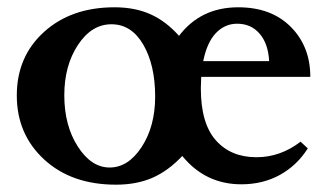

<svg xmlns="http://www.w3.org/2000/svg" viewBox="-20 -487 862 519"><path d="M293.5 12.2Q173.3 12.2 99.4 -55.9Q25.4 -124 25.4 -229Q25.4 -334 98.9 -400.6Q172.4 -467.3 289.6 -467.3Q344.7 -467.3 386.7 -448.5Q428.7 -429.7 463.9 -390.1Q522.5 -467.3 624 -467.3Q713.4 -467.3 766.1 -414.3Q818.8 -361.3 818.8 -279.3H523.9Q522.9 -259.8 522.9 -248Q522.9 -153.3 563.5 -107.7Q604 -62 673.3 -62Q737.8 -62 792.5 -104L812 -85.9Q782.7 -39.6 736.6 -14.2Q690.4 11.2 632.3 11.2Q535.2 11.2 472.7 -65.4Q434.6 -24.9 391.8 -6.3Q349.1 12.2 293.5 12.2ZM621.1 -422.9Q587.9 -422.9 563.7 -397.7Q539.6 -372.6 529.3 -321.8H707.5Q705.1 -368.7 681.9 -395.8Q658.7 -422.9 621.1 -422.9ZM276.4 -34.2Q326.7 -34.2 363 -89.8Q399.4 -145.5 399.4 -226.1Q399.4 -311 367.4 -366.2Q335.4 -421.4 281.2 -421.4Q227.5 -421.4 190.7 -365.5Q153.8 -309.6 153.8 -229.5Q153.8 -147.9 190.2 -91.1Q226.6 -34.2 276.4 -34.2Z"/></svg>

Font: Elstob 6pt SemiBold
Style: Regular
Weight: 600
Designer: Peter S. Baker
Version: Version 1.015